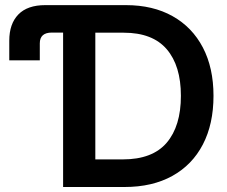

<svg xmlns="http://www.w3.org/2000/svg" viewBox="-20 -748 909 768"><path d="M17.1 -506.8V-585.4Q17.1 -652.8 53.5 -690.2Q89.8 -727.5 161.1 -727.5H483.4Q591.8 -727.5 670.4 -683.3Q749 -639.2 791.5 -557.9Q834 -476.6 834 -364.7Q834 -252 791.5 -170.2Q749 -88.4 669.2 -44.2Q589.4 0 478 0H232.4V-617.7H187.5Q139.2 -617.7 139.2 -574.7V-506.8ZM361.3 -110.4H471.2Q589.8 -110.4 646.7 -177Q703.6 -243.7 703.6 -364.7Q703.6 -484.9 647 -551Q590.3 -617.2 475.1 -617.2H361.3Z"/></svg>

Font: Inter Display SemiBold
Style: Regular
Weight: 600
Designer: Rasmus Andersson
Foundry: rsms
Version: Version 4.001;git-9221beed3